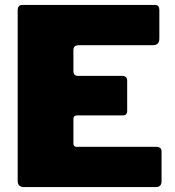

<svg xmlns="http://www.w3.org/2000/svg" viewBox="-20 -762 711 782"><path d="M52 -719Q52 -742 71 -742H611Q629 -742 629 -721V-605Q629 -578 603 -578H302Q279 -578 279 -559V-474Q279 -453 297 -453H477Q498 -453 498 -433V-309Q498 -302 494 -297Q490 -292 480 -292H295Q279 -292 279 -278V-178Q279 -164 291 -164H616Q638 -164 638 -145V-22Q638 -13 632.5 -6.5Q627 0 614 0H79Q52 0 52 -25V-719Z"/></svg>

Font: Libre Franklin Black
Style: Regular
Weight: 900
Designer: Pablo Impallari, Rodrigo Fuenzalida, Nhung Nguyen
Foundry: Impallari Type
Version: Version 3.000